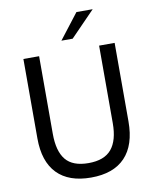

<svg xmlns="http://www.w3.org/2000/svg" viewBox="-97 -974 851 1059"><g transform="rotate(-10 328.0 -444.5)"><path d="M72 -252V-697H160V-262Q160 -165 199.2 -117Q238.5 -69 327 -69Q415 -69 455.5 -117.5Q496 -166 496 -263V-697H583V-257Q583 -125 517.8 -56.5Q452.5 12 327 12Q202.5 12 137.2 -55.2Q72 -122.5 72 -252ZM405 -901H496L359 -760H296Z"/></g></svg>

Font: HK Grotesk
Style: Regular
Weight: 400
Designer: Alfredo Marco Pradil
Foundry: Hanken Design Co.
Version: Version 3.001